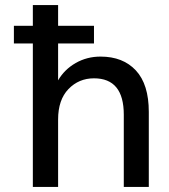

<svg xmlns="http://www.w3.org/2000/svg" viewBox="-20 -740 670 760"><path d="M110 0V-568H35V-638H110V-720H210V-638H352V-568H210V-422Q235 -465 279.5 -490.5Q324 -516 378 -516Q467 -516 518 -461Q569 -406 569 -297V0H470V-286Q470 -430 352 -430Q292 -430 251 -387.5Q210 -345 210 -267V0Z"/></svg>

Font: DM Sans Medium
Style: Regular
Weight: 500
Designer: Colophon Foundry, Jonny Pinhorn
Foundry: Colophon Foundry
Version: Version 4.004; ttfautohint (v1.8.4.7-5d5b)